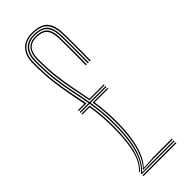

<svg xmlns="http://www.w3.org/2000/svg" viewBox="-265 -831 857 857"><g transform="rotate(-45 164.0 -402.0)"><path d="M60.8 -11.5V-16.2Q83 -33.2 98.8 -64.9Q114.5 -96.5 122.9 -143.8Q131.2 -191 131.2 -255.2Q131.2 -297.8 127.9 -332.5Q124.5 -367.2 119.2 -398.2H62V-403.8H118.2Q110.8 -447.8 101.6 -489.9Q92.5 -532 86.1 -582.8Q79.8 -633.5 79.8 -703Q79.8 -746.5 100.8 -769.9Q121.8 -793.2 160.8 -793.2Q205.5 -793.2 225.8 -772.2Q246 -751.2 247 -702.5Q247.5 -682.2 247.6 -649.9Q247.8 -617.5 247.6 -584.9Q247.5 -552.2 247 -531.2H241Q241.5 -552.2 241.8 -584.8Q242 -617.2 241.9 -649.6Q241.8 -682 241 -702.5Q239.8 -748 221.1 -767.8Q202.5 -787.5 160.8 -787.5Q124.8 -787.5 105.2 -765.6Q85.8 -743.8 85.8 -702.8Q85.8 -633.5 92.2 -583Q98.8 -532.5 107.8 -490.4Q116.8 -448.2 124.5 -403.8H225.5V-398.2H125.5Q130.5 -367.2 133.9 -332.5Q137.2 -297.8 137.2 -255.2Q137.2 -162.5 119.5 -104.5Q101.8 -46.5 69.8 -17.8V-16L127 -17.2H269V-11.5ZM62 -409.5V-415H102.8Q95.2 -455.8 87.1 -496.4Q79 -537 73.2 -586.5Q67.5 -636 67.5 -703Q67.5 -751.8 91.6 -778.1Q115.8 -804.5 160.8 -804.5Q212 -804.5 235 -781Q258 -757.5 259.2 -702.8Q259.8 -682.5 259.9 -650Q260 -617.5 259.9 -584.9Q259.8 -552.2 259.2 -531.2H253.2Q253.8 -552.2 254 -584.9Q254.2 -617.5 254.1 -650Q254 -682.5 253.2 -702.8Q251.8 -754.2 230.2 -776.5Q208.8 -798.8 160.8 -798.8Q118.8 -798.8 96.1 -774Q73.5 -749.2 73.5 -703Q73.5 -634.8 79.6 -584.5Q85.8 -534.2 94.4 -492.9Q103 -451.5 110.5 -409.5ZM129.5 -409.5Q121.8 -452.8 113 -494.6Q104.2 -536.5 98.1 -586.2Q92 -636 92 -702.8Q92 -741 109.8 -761.5Q127.5 -782 160.8 -782Q199.2 -782 216.6 -763.5Q234 -745 235 -702Q235.5 -682 235.6 -649.6Q235.8 -617.2 235.6 -584.8Q235.5 -552.2 234.8 -531.2H228.8Q229.2 -552.2 229.5 -584.8Q229.8 -617.2 229.6 -649.6Q229.5 -682 228.8 -702Q227.8 -742 211.9 -759.1Q196 -776.2 160.8 -776.2Q98 -776.2 98 -702.8Q98 -637.5 104 -588.6Q110 -539.8 118.5 -498.6Q127 -457.5 134.5 -415H225.5V-409.5ZM60.8 -23V-28.8Q78 -43 91 -69.5Q104 -96 111.5 -140.9Q119 -185.8 119 -255.2Q119 -294 116 -326.1Q113 -358.2 108.5 -387H62V-392.5H113.8Q118.5 -362.5 121.8 -329.2Q125 -296 125 -255.2Q125 -159.5 108.9 -103.6Q92.8 -47.8 60.8 -23ZM80.5 -20.5V-23Q110 -52 126.6 -110.9Q143.2 -169.8 143.2 -255.2Q143.2 -296 140.2 -329.4Q137.2 -362.8 132.5 -392.5H225.5V-387H139.5Q143.8 -358.5 146.5 -326.2Q149.2 -294 149.2 -255.2Q149.2 -171.8 133.4 -113.9Q117.5 -56 88.5 -26.2L88.2 -25L154.5 -29H269V-23.2H141.5ZM60.8 0V-5.8H269V0Z"/></g></svg>

Font: Big Shoulders Inline Display ExtraLight
Style: Regular
Weight: 250
Version: Version 2.002